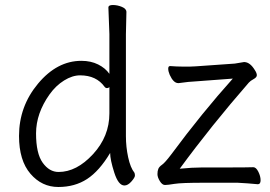

<svg xmlns="http://www.w3.org/2000/svg" viewBox="-20 -729 1077 767"><path d="M477 12Q453 12 436.5 -39.5Q420 -91 420 -118Q377 -46 328 -14Q279 18 213 18Q147 18 101.5 -35Q56 -88 56 -186Q56 -304 132 -395Q208 -486 305 -486Q343 -486 372 -471.5Q401 -457 417 -434V-593L413 -699Q413 -709 431 -709Q449 -709 467 -701.5Q485 -694 485 -681L483 -592V-185Q483 -142 492 -100.5Q501 -59 517 -39Q519 -35 519 -27.5Q519 -20 505 -4Q491 12 477 12ZM214 -42Q286 -42 351.5 -113Q417 -184 417 -276V-381Q413 -377 407.5 -377Q402 -377 398 -382Q365 -428 300 -428Q269 -428 236 -407.5Q203 -387 178 -352Q124 -276 124 -196Q124 -116 150.5 -79Q177 -42 214 -42ZM1010 7Q969 3 929 1H794Q704 1 677 5.5Q650 10 639 10Q628 10 618.5 -5.5Q609 -21 609 -33.5Q609 -46 612.5 -54.5Q616 -63 627.5 -71Q639 -79 664 -112Q787 -278 910 -415L763 -404Q736 -403 694 -397H692Q673 -397 658 -430Q652 -444 652 -454.5Q652 -465 659 -465H661Q687 -463 708 -463H740Q752 -463 762 -464L918 -475L954 -481H958Q980 -479 998 -449Q1006 -437 1006 -428.5Q1006 -420 993 -413Q980 -406 974 -399Q824 -227 698 -55Q748 -60 786 -60H863Q975 -60 991 -61H992Q1003 -61 1012 -43Q1021 -25 1021 -9Q1021 7 1010 7Z"/></svg>

Font: LXGW Bright TC
Style: Regular
Weight: 400
Designer: Christian Thalmann (Catharsis Fonts)
Foundry: LXGW / Christian Thalmann (Catharsis Fonts) / Fontworks Inc.
Version: Version 5.501